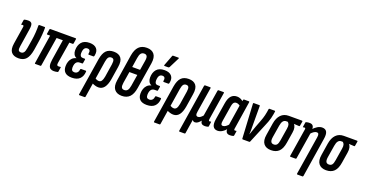

<svg xmlns="http://www.w3.org/2000/svg" viewBox="-38 -1502 4721 2480"><g transform="rotate(20 2322.0 -262.0)"><path d="M160 6Q92 6 60.5 -32.5Q29 -71 42 -154L79 -388Q82 -404 79.5 -410.5Q77 -417 67 -417Q63 -417 59 -416Q55 -415 50 -414Q44 -413 46 -420L55 -479Q56 -488 65 -490Q76 -493 89 -494.5Q102 -496 115 -496Q152 -496 164.5 -474Q177 -452 168 -396L130 -150Q123 -109 131 -92.5Q139 -76 165 -76Q189 -76 203.5 -94Q218 -112 225 -158L243 -268Q253 -328 256.5 -384Q260 -440 259 -479Q260 -490 269 -490H342Q349 -490 349 -481Q350 -442 345.5 -384.5Q341 -327 331 -268L315 -165Q300 -76 264 -35Q228 6 160 6Z M646 6Q619 6 600.5 -5.5Q582 -17 575.5 -46Q569 -75 577 -128L621 -409H535L471 -10Q470 0 461 0H390Q382 0 384 -10L446 -409H407Q398 -409 400 -419L409 -479Q412 -490 420 -490H769Q777 -490 775 -479L766 -419Q764 -409 756 -409H710L662 -114Q658 -90 663.5 -81.5Q669 -73 682 -73Q690 -73 695.5 -73.5Q701 -74 707 -75Q717 -78 715 -68L706 -12Q705 -2 698 -1Q687 2 673.5 4Q660 6 646 6Z M893 6Q830 6 799 -23Q768 -52 768 -107Q768 -142 778.5 -171.5Q789 -201 810 -222Q831 -243 864 -251V-253Q839 -264 826.5 -287.5Q814 -311 814 -342Q814 -412 850 -454Q886 -496 960 -496Q1026 -496 1057 -460.5Q1088 -425 1074 -361Q1071 -348 1063 -348H998Q990 -348 992 -360Q998 -387 989.5 -403Q981 -419 956 -419Q935 -419 922.5 -407Q910 -395 905 -374.5Q900 -354 900 -331Q900 -307 910.5 -294.5Q921 -282 942 -282H968Q977 -282 975 -271L967 -222Q965 -213 958 -213H927Q902 -213 887 -201.5Q872 -190 865 -169Q858 -148 858 -121Q858 -95 868.5 -83Q879 -71 901 -71Q926 -71 941.5 -87Q957 -103 960 -131Q960 -141 969 -141H1035Q1042 -141 1041 -128Q1037 -65 1000.5 -29.5Q964 6 893 6Z M1064 185Q1056 185 1057 175L1138 -337Q1152 -421 1188.5 -458.5Q1225 -496 1292 -496Q1361 -496 1392.5 -455Q1424 -414 1410 -329L1382 -150Q1369 -73 1338.5 -33.5Q1308 6 1258 6Q1236 6 1211.5 -1.5Q1187 -9 1165 -21L1176 -96Q1189 -88 1204.5 -80.5Q1220 -73 1238 -73Q1260 -73 1273.5 -92Q1287 -111 1295 -154L1323 -334Q1329 -377 1320.5 -395.5Q1312 -414 1286 -414Q1260 -414 1246.5 -395.5Q1233 -377 1226 -334L1146 175Q1145 185 1135 185Z M1579 6Q1511 6 1477.5 -36.5Q1444 -79 1457 -163L1513 -524Q1527 -608 1567 -648.5Q1607 -689 1676 -689Q1745 -689 1778 -647Q1811 -605 1798 -520L1740 -159Q1727 -75 1687.5 -34.5Q1648 6 1579 6ZM1585 -76Q1614 -76 1630 -96Q1646 -116 1653 -161L1678 -317H1569L1544 -161Q1537 -116 1547 -96Q1557 -76 1585 -76ZM1581 -391H1689L1710 -520Q1718 -567 1707.5 -587Q1697 -607 1668 -607Q1640 -607 1624 -587Q1608 -567 1601 -520Z M1923 6Q1860 6 1829 -23Q1798 -52 1798 -107Q1798 -142 1808.5 -171.5Q1819 -201 1840 -222Q1861 -243 1894 -251V-253Q1869 -264 1856.5 -287.5Q1844 -311 1844 -342Q1844 -412 1880 -454Q1916 -496 1990 -496Q2056 -496 2087 -460.5Q2118 -425 2104 -361Q2101 -348 2093 -348H2028Q2020 -348 2022 -360Q2028 -387 2019.5 -403Q2011 -419 1986 -419Q1965 -419 1952.5 -407Q1940 -395 1935 -374.5Q1930 -354 1930 -331Q1930 -307 1940.5 -294.5Q1951 -282 1972 -282H1998Q2007 -282 2005 -271L1997 -222Q1995 -213 1988 -213H1957Q1932 -213 1917 -201.5Q1902 -190 1895 -169Q1888 -148 1888 -121Q1888 -95 1898.5 -83Q1909 -71 1931 -71Q1956 -71 1971.5 -87Q1987 -103 1990 -131Q1990 -141 1999 -141H2065Q2072 -141 2071 -128Q2067 -65 2030.5 -29.5Q1994 6 1923 6ZM1968 -546Q1963 -546 1962 -550Q1961 -554 1963 -559L2016 -698Q2018 -705 2022 -707Q2026 -709 2032 -709H2101Q2106 -709 2107.5 -705Q2109 -701 2106 -696L2036 -557Q2030 -546 2019 -546Z M2094 185Q2086 185 2087 175L2168 -337Q2182 -421 2218.5 -458.5Q2255 -496 2322 -496Q2391 -496 2422.5 -455Q2454 -414 2440 -329L2412 -150Q2399 -73 2368.5 -33.5Q2338 6 2288 6Q2266 6 2241.5 -1.5Q2217 -9 2195 -21L2206 -96Q2219 -88 2234.5 -80.5Q2250 -73 2268 -73Q2290 -73 2303.5 -92Q2317 -111 2325 -154L2353 -334Q2359 -377 2350.5 -395.5Q2342 -414 2316 -414Q2290 -414 2276.5 -395.5Q2263 -377 2256 -334L2176 175Q2175 185 2165 185Z M2440 185Q2432 185 2433 175L2536 -479Q2538 -490 2547 -490H2618Q2627 -490 2625 -479L2571 -139Q2565 -105 2572 -90.5Q2579 -76 2598 -76Q2614 -76 2630 -87Q2646 -98 2663 -118L2721 -479Q2723 -490 2731 -490H2802Q2810 -490 2808 -479L2749 -105Q2746 -85 2749 -79Q2752 -73 2761 -73Q2766 -73 2769.5 -74Q2773 -75 2777 -76Q2783 -77 2781 -69L2773 -10Q2772 -1 2762 0Q2751 3 2741 4.5Q2731 6 2720 6Q2694 6 2679 -6.5Q2664 -19 2663 -47H2662Q2643 -24 2624.5 -10Q2606 4 2583 4Q2572 4 2563.5 -2Q2555 -8 2550 -17L2520 175Q2519 185 2510 185Z M2896 6Q2852 6 2834 -27Q2816 -60 2827 -128L2864 -358Q2875 -429 2905.5 -462.5Q2936 -496 2986 -496Q3011 -496 3034.5 -485.5Q3058 -475 3078 -456L3064 -389Q3049 -403 3034 -409.5Q3019 -416 3005 -416Q2990 -416 2979.5 -410Q2969 -404 2962 -389.5Q2955 -375 2951 -351L2916 -134Q2911 -103 2917 -89.5Q2923 -76 2941 -76Q2959 -76 2980 -90.5Q3001 -105 3021 -131L3025 -74Q2992 -33 2960.5 -13.5Q2929 6 2896 6ZM3066 6Q2997 6 3010 -79L3013 -97L3009 -104L3058 -417L3066 -442L3072 -479Q3074 -490 3082 -490H3150Q3158 -490 3156 -479L3098 -105Q3094 -87 3097 -80Q3100 -73 3109 -73Q3113 -73 3117.5 -74Q3122 -75 3125 -76Q3132 -77 3130 -69L3121 -11Q3120 -3 3111 0Q3101 3 3089 4.5Q3077 6 3066 6Z M3243 0Q3235 0 3234 -8L3208 -478Q3207 -490 3215 -490H3294Q3302 -490 3301 -481L3302 -207Q3303 -179 3302.5 -150Q3302 -121 3300 -92H3301Q3311 -122 3321.5 -151Q3332 -180 3342 -209L3377 -301Q3387 -326 3394 -348.5Q3401 -371 3406.5 -393Q3412 -415 3416 -439L3422 -479Q3424 -490 3432 -490H3505Q3513 -490 3511 -479L3505 -441Q3500 -412 3493 -384.5Q3486 -357 3475 -328.5Q3464 -300 3450 -267L3342 -7Q3340 0 3332 0Z M3631 6Q3562 6 3529 -36.5Q3496 -79 3510 -162L3536 -326Q3549 -405 3590 -447.5Q3631 -490 3697 -490H3879Q3888 -490 3887 -480L3877 -421Q3877 -410 3867 -411L3796 -415V-414Q3810 -399 3816.5 -371.5Q3823 -344 3816 -302L3793 -158Q3780 -73 3740.5 -33.5Q3701 6 3631 6ZM3641 -76Q3669 -76 3683.5 -94.5Q3698 -113 3705 -159L3732 -327Q3738 -364 3731.5 -383Q3725 -402 3711 -413H3689Q3664 -413 3647.5 -392.5Q3631 -372 3624 -328L3597 -162Q3590 -117 3601 -96.5Q3612 -76 3641 -76Z M4062 185Q4051 185 4053 174L4137 -354Q4142 -387 4135.5 -400.5Q4129 -414 4110 -414Q4092 -414 4072 -401Q4052 -388 4030 -363L4027 -420Q4058 -456 4091 -476Q4124 -496 4156 -496Q4202 -496 4219.5 -463.5Q4237 -431 4225 -361L4141 174Q4139 185 4129 185ZM3898 0Q3890 0 3891 -10L3951 -386Q3955 -405 3952 -411Q3949 -417 3939 -417Q3935 -417 3931 -416Q3927 -415 3922 -414Q3916 -413 3918 -420L3927 -479Q3928 -485 3930 -487Q3932 -489 3937 -490Q3949 -494 3960.5 -495Q3972 -496 3984 -496Q4017 -496 4031 -474.5Q4045 -453 4039 -412L4037 -400L4039 -383L3979 -10Q3978 0 3969 0Z M4388 6Q4319 6 4286 -36.5Q4253 -79 4267 -162L4293 -326Q4306 -405 4347 -447.5Q4388 -490 4454 -490H4636Q4645 -490 4644 -480L4634 -421Q4634 -410 4624 -411L4553 -415V-414Q4567 -399 4573.5 -371.5Q4580 -344 4573 -302L4550 -158Q4537 -73 4497.5 -33.5Q4458 6 4388 6ZM4398 -76Q4426 -76 4440.5 -94.5Q4455 -113 4462 -159L4489 -327Q4495 -364 4488.5 -383Q4482 -402 4468 -413H4446Q4421 -413 4404.5 -392.5Q4388 -372 4381 -328L4354 -162Q4347 -117 4358 -96.5Q4369 -76 4398 -76Z"/></g></svg>

Font: Sofia Sans Extra Condensed SemiBold
Style: Italic
Weight: 600
Italic angle: -9°
Designer: Botio Nikoltchev, Ani Petrova
Foundry: lettersoup
Version: Version 4.101